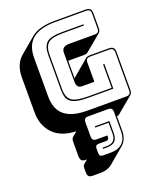

<svg xmlns="http://www.w3.org/2000/svg" viewBox="-208 -857 1225 1466"><g transform="rotate(-20 404.0 -124.5)"><path d="M351 481H285Q264 481 254.5 471.5Q245 462 245 440V406Q245 393 248 385.5Q251 378 257 374L287 349H281Q255 349 244.5 338.5Q234 328 234 300V191Q234 175 237 165.5Q240 156 247 150L285 119Q161 115 97.5 47.5Q34 -20 34 -125V-407Q34 -462 50 -502Q66 -542 97 -569L226 -678Q257 -704 305.5 -717Q354 -730 419 -730H669Q693 -730 704 -719Q715 -708 715 -684V-563Q715 -550 711.5 -541Q708 -532 701 -526L571 -418Q567 -414 558.5 -411Q550 -408 540 -408H410V-264Q411 -266 413.5 -268.5Q416 -271 418 -273L547 -382Q552 -386 560.5 -388.5Q569 -391 579 -391H734Q758 -391 769 -380Q780 -369 780 -345V-36Q780 -23 776.5 -14Q773 -5 766 1L636 109Q632 113 626 115.5Q620 118 615 118V234Q615 271 603.5 298.5Q592 326 572 343L443 452Q426 466 402.5 473.5Q379 481 351 481ZM734 0Q753 0 761.5 -8.5Q770 -17 770 -36V-345Q770 -364 761.5 -372.5Q753 -381 734 -381H579Q560 -381 551.5 -372.5Q543 -364 543 -345V-189H446Q423 -189 411.5 -201Q400 -213 400 -238V-477Q400 -502 415 -514.5Q430 -527 461 -527H669Q688 -527 696.5 -535.5Q705 -544 705 -563V-684Q705 -703 696.5 -711.5Q688 -720 669 -720H419Q294 -720 233.5 -670Q173 -620 173 -516V-204Q173 -100 233.5 -50Q294 0 419 0ZM462 -90Q407 -90 372 -97Q337 -104 317 -119.5Q297 -135 289.5 -159.5Q282 -184 282 -219V-499Q282 -570 314 -600Q346 -630 442 -630H615V-620H442Q354 -620 323 -592.5Q292 -565 292 -499V-219Q292 -154 326.5 -127Q361 -100 462 -100H651V-291H661V-90ZM480 362Q537 362 571 330Q605 298 605 234V82Q605 60 597 51.5Q589 43 568 43H410Q389 43 381 51.5Q373 60 373 82V191Q373 213 381 221.5Q389 230 410 230H496V243Q496 254 490 260.5Q484 267 473 267H414Q398 267 391 274Q384 281 384 297V331Q384 347 391 354.5Q398 362 414 362ZM548 132V229Q548 275 526.5 295Q505 315 465 315H430V305H465Q501 305 519.5 287Q538 269 538 229V142H430V132Z"/></g></svg>

Font: Bungee Shade
Style: Regular
Weight: 400
Designer: David Jonathan Ross
Foundry: David Jonathan Ross
Version: Version 1.000;PS 1.0;hotconv 1.0.72;makeotf.lib2.5.5900